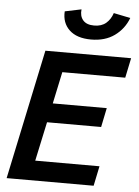

<svg xmlns="http://www.w3.org/2000/svg" viewBox="-62 -989 749 1036"><g transform="rotate(5 313.0 -471.0)"><path d="M13.7 0 162.1 -703.1H626.5L604 -595.7H263.2L226.6 -423.3H519L497.6 -319.3H204.6L159.2 -107.4H507.3L484.9 0ZM401.9 -784.7Q324.7 -784.7 284.2 -823Q243.7 -861.3 247.6 -923.8L336.9 -942.4Q332.5 -906.2 351.6 -883.8Q370.6 -861.3 412.1 -861.3Q452.1 -861.3 476.6 -882.3Q501 -903.3 512.2 -937.5L603 -918.9Q580.1 -858.4 528.8 -821.5Q477.5 -784.7 401.9 -784.7Z"/></g></svg>

Font: Schibsted Grotesk SemiBold
Style: Italic
Weight: 600
Italic angle: -12°
Designer: Bakken & Baeck AS, Henrik Kongsvoll
Foundry: Schibsted ASA
Version: Version 1.100;gftools[0.9.25]